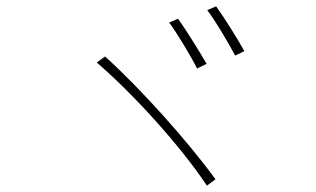

<svg xmlns="http://www.w3.org/2000/svg" viewBox="-20 -707 996 605"><path d="M541 -648 513 -636C537 -604 581 -531 601 -491L631 -506C609 -544 563 -618 541 -648ZM661 -687 633 -675C658 -643 699 -573 721 -532L750 -546C728 -586 683 -657 661 -687ZM311 -529 285 -510C400 -411 549 -247 632 -122L659 -142C572 -262 422 -429 311 -529Z"/></svg>

Font: Kinto Sans Thin
Style: Regular
Weight: 100
Designer: Authors: Ryoko NISHIZUKA  (kana & ideographs); Paul D. Hunt (Latin, Greek & Cyrillic); Wenlong ZHANG  (bopomofo); Sandol
Foundry: Adobe Systems Incorporated, ookami Inc.
Version: Version 0.001